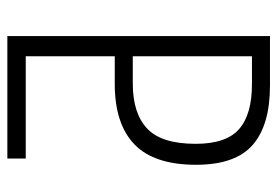

<svg xmlns="http://www.w3.org/2000/svg" viewBox="-136 -618 754 522"><g transform="rotate(90 241.0 -357.0)"><path d="M78 0V-714H213Q320 -714 374 -667Q428 -620 428 -513Q428 -399 372.5 -345.5Q317 -292 208 -292H133V-50H411V0ZM133 -341H207Q288 -341 329.5 -380Q371 -419 371 -512Q371 -595 331 -630Q291 -665 209 -665H133Z"/></g></svg>

Font: Noto Sans Georgian Condensed Light
Style: Regular
Weight: 300
Width: 3
Designer: Monotype Design Team, Akaki Razmadze
Foundry: Google LLC
Version: Version 2.005; ttfautohint (v1.8.4.7-5d5b)